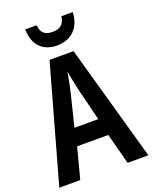

<svg xmlns="http://www.w3.org/2000/svg" viewBox="-168 -1021 886 1112"><g transform="rotate(-20 275.0 -464.5)"><path d="M421 -929H351C345 -879 316 -861 274 -861C227 -861 203 -879 198 -929H128C130 -831 183 -778 272 -778C360 -778 418 -837 421 -929ZM421 0H549L348 -715H200L0 0H129L179 -190H371ZM299 -493 348 -296H201L250 -494C259 -533 269 -581 274 -618C279 -584 291 -531 299 -493Z"/></g></svg>

Font: Noto Sans Ethiopic Cond SemBd
Style: Regular
Weight: 600
Width: 3
Designer: Monotype Design Team
Foundry: Monotype Imaging Inc.
Version: Version 2.102